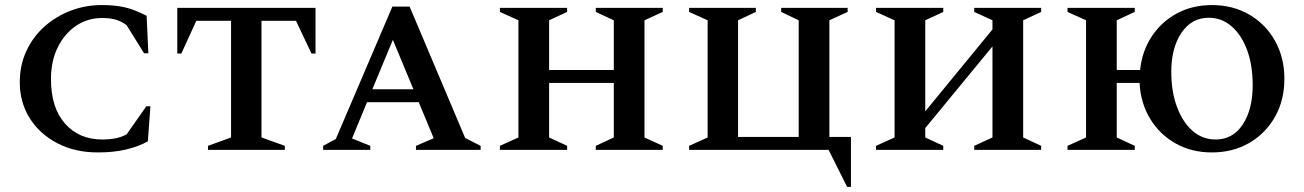

<svg xmlns="http://www.w3.org/2000/svg" viewBox="-20 -591 5141 757"><path d="M366 10Q276 10 206.5 -26Q137 -62 97.5 -124.5Q58 -187 58 -267Q58 -334 84 -390Q110 -446 155.5 -486.5Q201 -527 259 -549Q317 -571 380 -571Q424 -571 455 -565.5Q486 -560 510 -550.5Q534 -541 558 -529L565 -381H548L479 -492Q457 -508 434.5 -514Q412 -520 383 -520Q325 -520 279.5 -489Q234 -458 207.5 -404Q181 -350 181 -279Q181 -166 236.5 -103.5Q292 -41 383 -41Q411 -41 434.5 -45.5Q458 -50 479 -61L557 -172H573L563 -34Q528 -14 479 -2Q430 10 366 10Z M800 0V-16L891 -49V-509H754L695 -380H679V-560H1224V-380H1208L1147 -509H1011V-49L1103 -16V0Z M1254 0V-16L1304 -43L1527 -565H1595L1814 -47L1875 -16V0H1620V-16L1690 -46L1631 -188H1427L1368 -45L1440 -16V0ZM1448 -239H1610L1529 -434Z M1951 0V-16L2024 -49V-511L1951 -544V-560H2216V-544L2145 -511V-315H2400V-511L2329 -544V-560H2593V-544L2521 -511V-49L2593 -16V0H2329V-16L2400 -49V-264H2145V-49L2216 -16V0Z M3247 0H2697V-16L2770 -49V-511L2697 -544V-560H2960V-544L2890 -511V-51H3129V-511L3060 -544V-560H3322V-544L3250 -511V-51H3335V146H3320Z M3434 0V-16L3507 -49V-511L3434 -544V-560H3699V-544L3628 -511V-152L3893 -475V-511L3821 -544V-560H4085V-544L4014 -511V-49L4085 -16V0H3821V-16L3893 -49V-408L3628 -86V-49L3699 -16V0Z M4189 0V-16L4262 -49V-511L4189 -544V-560H4454V-544L4383 -511V-315H4475Q4483 -390 4521 -447.5Q4559 -505 4620 -538Q4681 -571 4758 -571Q4841 -571 4905.5 -533.5Q4970 -496 5007 -430Q5044 -364 5044 -280Q5044 -196 5007 -130.5Q4970 -65 4905.5 -27.5Q4841 10 4758 10Q4678 10 4615 -25.5Q4552 -61 4514.5 -123Q4477 -185 4473 -264H4383V-49L4454 -16V0ZM4773 -41Q4841 -41 4880 -100.5Q4919 -160 4919 -255Q4919 -334 4897 -393.5Q4875 -453 4836 -487Q4797 -521 4746 -521Q4678 -521 4638 -461.5Q4598 -402 4598 -308Q4598 -230 4620.5 -169.5Q4643 -109 4682 -75Q4721 -41 4773 -41Z"/></svg>

Font: Spectral SC SemiBold
Style: Regular
Weight: 600
Designer: Jean-Baptiste Levee
Foundry: Production Type
Version: Version 2.001